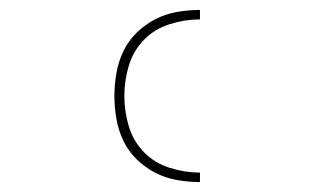

<svg xmlns="http://www.w3.org/2000/svg" viewBox="-20 -800 640 386"><path d="M382 -434Q359 -434 336 -438Q313 -442 292.5 -452.5Q272 -463 255 -479.5Q238 -496 228 -517Q218 -538 214 -561Q210 -584 210 -607Q210 -630 214 -653Q218 -676 228 -697Q238 -718 255 -734.5Q272 -751 292.5 -761.5Q313 -772 336 -776Q359 -780 382 -780V-761Q352 -761 321.5 -751.5Q291 -742 269.5 -720Q248 -698 239 -668Q230 -638 230 -607Q230 -576 239 -546Q248 -516 269.5 -494Q291 -472 321.5 -462.5Q352 -453 382 -453Z"/></svg>

Font: Iosevka Thin Extended
Style: Regular
Weight: 100
Width: 7
Monospace: yes
Designer: Belleve Invis
Foundry: Belleve Invis
Version: Version 32.5.0; ttfautohint (v1.8.4)